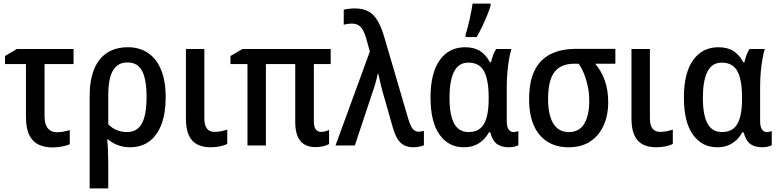

<svg xmlns="http://www.w3.org/2000/svg" viewBox="-20 -813 4348 1073"><path d="M391 -539V-455H229V-165Q229 -117 247.5 -95.5Q266 -74 297 -74Q316 -74 335 -77.5Q354 -81 370 -86V-7Q355 0 328.5 5.5Q302 11 274 11Q230 11 196.5 -4.5Q163 -20 144 -57.5Q125 -95 125 -159V-455H8V-500L74 -539Z M906 -270Q906 -182 882.5 -119Q859 -56 814.5 -23Q770 10 706 10Q671 10 639.5 -1.5Q608 -13 585 -33H579Q582 -8 583.5 27.5Q585 63 585 100V240H481V-275Q481 -364 505.5 -425Q530 -486 578 -517.5Q626 -549 695 -549Q759 -549 806.5 -517.5Q854 -486 880 -423.5Q906 -361 906 -270ZM692 -464Q638 -464 611.5 -419.5Q585 -375 585 -281V-119Q605 -97 632.5 -86Q660 -75 689 -75Q747 -75 773 -123Q799 -171 799 -270Q799 -370 774 -417Q749 -464 692 -464Z M1122 -153Q1122 -113 1136.5 -94.5Q1151 -76 1179 -76Q1198 -76 1217.5 -80Q1237 -84 1250 -89V-9Q1234 0 1209 5Q1184 10 1156 10Q1115 10 1084 -5Q1053 -20 1036 -55.5Q1019 -91 1019 -152V-539H1122Z M1774 -76Q1786 -76 1798 -79Q1810 -82 1819 -87V-8Q1808 -1 1787.5 4Q1767 9 1742 9Q1687 9 1658.5 -25.5Q1630 -60 1630 -131V-455H1466V0H1363V-455H1268V-500L1335 -539H1828V-455H1734V-136Q1734 -103 1745 -89.5Q1756 -76 1774 -76Z M1855 0 2047 -525 2027 -597Q2019 -625 2009 -643.5Q1999 -662 1984 -671.5Q1969 -681 1946 -681Q1933 -681 1921.5 -679Q1910 -677 1901 -675V-759Q1909 -761 1919 -762.5Q1929 -764 1940.5 -765Q1952 -766 1962 -766Q2009 -766 2039.5 -749Q2070 -732 2091 -696Q2112 -660 2128 -604L2263 -144Q2271 -119 2279 -104.5Q2287 -90 2297 -83.5Q2307 -77 2319 -77Q2327 -77 2334.5 -78.5Q2342 -80 2349 -82V-1Q2342 2 2332 4.5Q2322 7 2311.5 8.5Q2301 10 2290 10Q2260 10 2238 -1.5Q2216 -13 2201.5 -37Q2187 -61 2176 -98L2126 -273Q2121 -289 2116.5 -306Q2112 -323 2108 -340Q2104 -357 2100.5 -372.5Q2097 -388 2094 -401H2091Q2086 -375 2077.5 -345.5Q2069 -316 2059 -289L1963 0Z M2599 -75Q2639 -75 2663.5 -95Q2688 -115 2699.5 -156.5Q2711 -198 2711 -261V-268Q2711 -365 2685.5 -414Q2660 -463 2597 -463Q2543 -463 2517.5 -412.5Q2492 -362 2492 -267Q2492 -170 2518 -122.5Q2544 -75 2599 -75ZM2571 10Q2487 10 2436.5 -60.5Q2386 -131 2386 -268Q2386 -405 2437.5 -477Q2489 -549 2579 -549Q2629 -549 2662.5 -528Q2696 -507 2718 -465H2724Q2728 -484 2735.5 -504.5Q2743 -525 2753 -539H2838Q2831 -517 2825 -483Q2819 -449 2815.5 -410Q2812 -371 2812 -333V-136Q2812 -104 2822.5 -89.5Q2833 -75 2849 -75Q2856 -75 2864.5 -77Q2873 -79 2877 -80V-2Q2873 1 2864 4Q2855 7 2844 8.5Q2833 10 2824 10Q2782 10 2757 -8.5Q2732 -27 2720 -73H2712Q2699 -49 2679 -30Q2659 -11 2632.5 -0.5Q2606 10 2571 10ZM2582 -620Q2587 -635 2593 -657.5Q2599 -680 2604.5 -705Q2610 -730 2614.5 -753.5Q2619 -777 2621 -793H2722V-782Q2715 -758 2702.5 -727.5Q2690 -697 2675 -665.5Q2660 -634 2644 -606H2582Z M3379 -242Q3379 -168 3353 -111Q3327 -54 3278 -22Q3229 10 3157 10Q3089 10 3039.5 -21Q2990 -52 2963.5 -111.5Q2937 -171 2937 -258Q2937 -357 2967.5 -419Q2998 -481 3057 -510.5Q3116 -540 3200 -540H3419V-457H3306Q3340 -418 3359.5 -364.5Q3379 -311 3379 -242ZM3043 -258Q3043 -202 3055.5 -160.5Q3068 -119 3093.5 -97Q3119 -75 3158 -75Q3218 -75 3245.5 -122Q3273 -169 3273 -249Q3273 -290 3266 -325.5Q3259 -361 3246.5 -394Q3234 -427 3214 -457H3190Q3115 -457 3079 -411Q3043 -365 3043 -258Z M3612 -153Q3612 -113 3626.5 -94.5Q3641 -76 3669 -76Q3688 -76 3707.5 -80Q3727 -84 3740 -89V-9Q3724 0 3699 5Q3674 10 3646 10Q3605 10 3574 -5Q3543 -20 3526 -55.5Q3509 -91 3509 -152V-539H3612Z M4015 -75Q4055 -75 4079.5 -95Q4104 -115 4115.5 -156.5Q4127 -198 4127 -261V-268Q4127 -365 4101.5 -414Q4076 -463 4013 -463Q3959 -463 3933.5 -412.5Q3908 -362 3908 -267Q3908 -170 3934 -122.5Q3960 -75 4015 -75ZM3987 10Q3903 10 3852.5 -60.5Q3802 -131 3802 -268Q3802 -405 3853.5 -477Q3905 -549 3995 -549Q4045 -549 4078.5 -528Q4112 -507 4134 -465H4140Q4144 -484 4151.5 -504.5Q4159 -525 4169 -539H4254Q4247 -517 4241 -483Q4235 -449 4231.5 -410Q4228 -371 4228 -333V-136Q4228 -104 4238.5 -89.5Q4249 -75 4265 -75Q4272 -75 4280.5 -77Q4289 -79 4293 -80V-2Q4289 1 4280 4Q4271 7 4260 8.5Q4249 10 4240 10Q4198 10 4173 -8.5Q4148 -27 4136 -73H4128Q4115 -49 4095 -30Q4075 -11 4048.5 -0.5Q4022 10 3987 10Z"/></svg>

Font: Noto Sans Display SemiCondensed Medium
Style: Regular
Weight: 500
Width: 4
Designer: Monotype Design Team
Foundry: Monotype Imaging Inc.
Version: Version 2.003